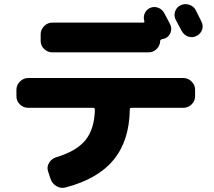

<svg xmlns="http://www.w3.org/2000/svg" viewBox="-20 -852 1040 935"><path d="M865 -701Q856 -719 836 -755Q826 -775 832.5 -795.5Q839 -816 859 -826Q879 -836 901 -829Q923 -822 933 -803Q938 -793 947.5 -774Q957 -755 961 -747Q971 -727 964 -707Q957 -687 937 -677Q917 -667 896.5 -674Q876 -681 865 -701ZM178 -685Q178 -708 195 -725Q212 -742 235 -742H678Q685 -742 683 -749Q677 -767 684 -785Q691 -803 708 -812Q728 -822 748.5 -815Q769 -808 780 -788Q784 -779 794 -761.5Q804 -744 808 -735Q818 -715 811 -694.5Q804 -674 784 -665Q779 -663 769 -661Q760 -659 760 -652Q759 -629 742.5 -613Q726 -597 703 -597H235Q212 -597 195 -613.5Q178 -630 178 -653ZM117 -327Q94 -327 77 -343.5Q60 -360 60 -383V-415Q60 -438 77 -455Q94 -472 117 -472H873Q896 -472 913 -455Q930 -438 930 -415V-383Q930 -360 913 -343.5Q896 -327 873 -327H620Q612 -327 612 -318Q610 -167 533 -73.5Q456 20 299 61Q276 67 255 54.5Q234 42 226 19L214 -18Q207 -39 219 -59Q231 -79 253 -86Q353 -116 396.5 -170Q440 -224 442 -318Q442 -327 433 -327Z"/></svg>

Font: Rounded Mplus 1c ExtraBold
Style: Regular
Weight: 800
Version: Version 1.059.20150529